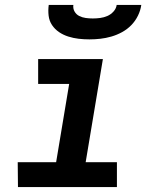

<svg xmlns="http://www.w3.org/2000/svg" viewBox="-20 -760 640 780"><path d="M455 0H53L52 -101H208L261 -419H135V-520H398L328 -101H455ZM343 -600Q321 -600 299.5 -602.5Q278 -605 257.5 -611.5Q237 -618 220 -629.5Q203 -641 191.5 -658Q180 -675 177.5 -696.5Q175 -718 178 -740H278Q276 -725 283 -713Q290 -701 302 -695Q314 -689 328 -687Q342 -685 357 -685Q372 -685 387 -687Q402 -689 416 -695Q430 -701 441 -713Q452 -725 454 -740H554Q551 -718 540.5 -696.5Q530 -675 513.5 -658Q497 -641 476 -629.5Q455 -618 432.5 -611.5Q410 -605 387.5 -602.5Q365 -600 343 -600Z"/></svg>

Font: Iosevka Extended Oblique
Style: Bold
Weight: 700
Width: 7
Italic angle: -9°
Monospace: yes
Designer: Belleve Invis
Foundry: Belleve Invis
Version: Version 32.5.0; ttfautohint (v1.8.4)